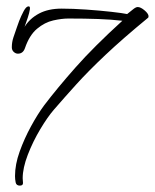

<svg xmlns="http://www.w3.org/2000/svg" viewBox="-20 -401 485 601"><path d="M42 180Q31 180 29 170Q27 160 27 150Q27 114 41.5 73.5Q56 33 77 -5.5Q98 -44 118 -71Q159 -125 216.5 -190Q274 -255 363 -336Q329 -340 287.5 -341.5Q246 -343 194 -343Q173 -343 146.5 -337Q120 -331 96 -311Q72 -291 58 -250Q52 -233 36 -233Q29 -233 23 -238.5Q17 -244 17 -253Q17 -269 22 -284Q27 -299 33 -316Q34 -320 40 -335.5Q46 -351 54 -366Q62 -381 69 -381Q75 -382 73.5 -371.5Q72 -361 67 -346Q62 -331 57 -317Q73 -343 102 -358.5Q131 -374 173 -374Q208 -374 250.5 -371Q293 -368 328.5 -364Q364 -360 378 -357Q386 -363 395.5 -371Q405 -379 411 -379Q420 -379 432 -369Q444 -359 445 -351Q445 -346 443 -345Q364 -280 310 -229Q256 -178 218.5 -136.5Q181 -95 149 -58Q129 -35 106 3.5Q83 42 67 83.5Q51 125 51 157Q51 161 51.5 164.5Q52 168 52 172Q52 180 42 180Z"/></svg>

Font: Bilbo
Style: Regular
Weight: 400
Designer: Robert E. Leuschke
Foundry: Robert E. Leuschke
Version: Version 1.100